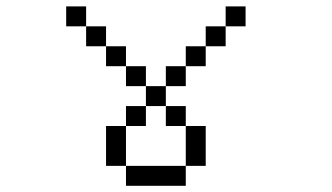

<svg xmlns="http://www.w3.org/2000/svg" viewBox="-20 -645 1040 602"><path d="M750 -562.5V-625H687.5V-562.5H625V-500H562.5V-437.5H500V-375H437.5V-312.5H375V-250H312.5Q312.5 -250 312.5 -125H375V-62.5H562.5V-125H375Q375 -125 375 -250H437.5V-312.5H500V-250H562.5Q562.5 -250 562.5 -125H625Q625 -125 625 -250H562.5V-312.5H500V-375H562.5V-437.5H625V-500H687.5V-562.5ZM437.5 -375V-437.5H375V-375ZM375 -437.5V-500H312.5V-437.5ZM312.5 -500V-562.5H250V-500ZM250 -562.5V-625H187.5V-562.5Z"/></svg>

Font: CalcUnifontExMono
Style: Regular
Weight: 500
Version: Version 15.0.06